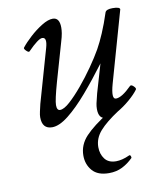

<svg xmlns="http://www.w3.org/2000/svg" viewBox="-76 -477 640 771"><g transform="rotate(-10 244.0 -91.0)"><path d="M114 13Q73 13 73 -35Q73 -44 76 -57.5Q79 -71 83 -88L145 -305Q157 -347 136 -347Q120 -347 77 -303Q73 -299 63.5 -308.5Q54 -318 58 -322Q72 -340 96 -362Q120 -384 146 -400Q172 -416 191 -416Q219 -416 219 -375Q219 -365 217 -352Q215 -339 208 -316L164 -163Q144 -92 144 -72Q144 -50 157 -50Q173 -50 197.5 -72Q222 -94 250 -127.5Q278 -161 303.5 -197.5Q329 -234 346 -264Q360 -289 375 -324Q390 -359 405 -405Q410 -416 435 -416Q465 -416 465 -406L383 -117Q366 -56 386 -56Q410 -56 450 -96Q455 -101 464.5 -92Q474 -83 471 -78Q458 -60 433.5 -39Q409 -18 382 -2.5Q355 13 333 13Q303 13 303 -28Q303 -39 305.5 -51Q308 -63 315 -90L349 -206Q305 -147 262 -97Q219 -47 181 -17Q143 13 114 13ZM307 234Q261 234 239 208.5Q217 183 217 147Q217 103 249 69Q281 35 345 -5H386Q334 29 308 58.5Q282 88 282 124Q282 152 297 172Q312 192 343 192Q355 192 369 188.5Q383 185 398 178Q402 176 404.5 181.5Q407 187 405 190Q385 210 361 222Q337 234 307 234Z"/></g></svg>

Font: Junicode
Style: Italic
Weight: 400
Italic angle: -11°
Designer: Peter S. Baker
Version: Version 2.100; ttfautohint (v1.8.4)